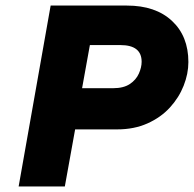

<svg xmlns="http://www.w3.org/2000/svg" viewBox="-20 -670 697 690"><path d="M401 -205H250L213 0H47L162 -650H436Q539 -650 598 -595Q657 -540 657 -447Q657 -405 640 -362Q623 -319 590.5 -283.5Q558 -248 510 -226.5Q462 -205 401 -205ZM413 -508H303L275 -353H386Q424 -353 446.5 -368Q469 -383 479 -405.5Q489 -428 489 -448Q489 -508 413 -508Z"/></svg>

Font: Overused Grotesk ExtraBold
Style: Italic
Weight: 800
Italic angle: -10°
Version: Version 0.003